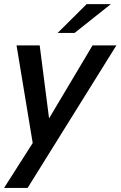

<svg xmlns="http://www.w3.org/2000/svg" viewBox="-20 -710 590 940"><path d="M0 210 140.1 -9.8 61 -487.8H174.3L220.2 -130.4L433.1 -487.8H549.8L115.2 210ZM262.2 -548.8 404.3 -689.9H522.9L345.2 -548.8Z"/></svg>

Font: Acari Sans SemiBold
Style: Italic
Weight: 600
Italic angle: -13°
Designer: Alfredo Marco Pradil and Stefan Peev
Foundry: Hanken Design Co.
Version: Version 1.045;January 11, 2019;FontCreator 11.5.0.2425 64-bi